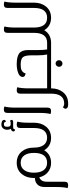

<svg xmlns="http://www.w3.org/2000/svg" viewBox="850 -1596 989 2729"><g transform="rotate(-90 1344.5 -231.5)"><path d="M395 -56.6Q535.6 -56.6 535.6 -244.1Q535.6 -328.1 502.9 -377Q466.3 -432.1 395 -432.1Q325.2 -432.1 288.1 -377Q254.4 -327.1 254.4 -244.1Q254.4 -160.2 286.6 -111.3Q323.2 -56.6 395 -56.6ZM755.4 -56.6V0H750.5Q632.3 0 573.2 -97.7Q514.6 0 394 0Q314.5 0 259.3 -47.4Q207.5 -91.8 188.5 -167.5Q168.5 -160.2 153.8 -145Q126 -116.7 126 -61V189.5Q126 218.8 114.3 230.5Q102.5 242.7 79.1 242.7Q56.2 242.7 35.2 234.4Q50.8 178.7 50.8 77.6V-87.9Q50.8 -162.1 88.4 -195.8Q126 -229.5 178.2 -229.5H179.7Q179.2 -235.8 179.2 -245.1Q179.2 -349.6 235.4 -417Q294.9 -488.3 395 -488.3Q496.1 -488.3 555.2 -417Q610.8 -350.1 610.8 -245.1V-244.1Q610.8 -160.2 643.1 -111.3Q679.7 -56.6 751.5 -56.6Z M995.1 -580.1Q1005.4 -569.8 1005.4 -560.1Q1005.4 -557.1 1003.9 -553.7Q997.6 -539.1 975.6 -539.1H901.4Q887.7 -539.1 882.3 -536.1Q873 -530.8 870.1 -518.1L869.1 -511.2L861.8 -512.7Q840.8 -516.6 840.8 -534.7Q840.8 -555.7 862.8 -566.4Q871.1 -570.3 877.9 -572.3Q864.7 -593.8 864.7 -623Q864.7 -658.2 883.8 -681.2Q901.9 -703.1 931.6 -706.1H939Q965.3 -706.1 983.4 -697.8Q1004.9 -687 1004.9 -666Q1004.9 -647.9 983.9 -644L977.1 -642.6L976.1 -649.9Q973.6 -661.1 963.4 -667.5Q958.5 -670.4 944.3 -670.4H938.5Q921.4 -670.4 914.1 -658.7Q907.2 -647.5 907.2 -622.6Q907.2 -574.7 939 -574.7H970.7Q979 -574.7 985.4 -580.6L990.2 -584.5ZM936.5 -488.3Q960 -488.3 980.5 -480Q964.8 -424.8 964.8 -323.2V-243.7Q964.4 -138.7 909.2 -71.8Q850.6 -0.5 749 0H745.1V-56.2H749Q889.6 -56.6 889.6 -244.1V-435.5Q889.6 -464.8 901.4 -476.1Q913.1 -488.3 936.5 -488.3Z M1195.3 -663.1Q1179.2 -607.9 1179.2 -506.3V-52.7Q1179.2 -23.4 1167.5 -12.2Q1155.8 0 1132.3 0Q1108.9 0 1088.4 -8.3Q1104 -63.5 1104 -165V-618.2Q1104 -647.5 1115.7 -659.2Q1127.4 -671.4 1150.9 -671.4Q1174.3 -671.4 1195.3 -663.1Z M1554.2 0H1453.1Q1452.6 104.5 1397.5 170.9Q1338.9 242.2 1237.8 242.7H1222.2Q1176.8 242.7 1165.5 215.8Q1163.6 210.9 1163.6 205.6Q1163.6 189 1184.6 167.5Q1207 186.5 1236.3 186.5H1237.3Q1377.9 186.5 1377.9 -1.5V-435.5Q1377.9 -464.8 1389.6 -476.6Q1401.9 -488.3 1424.8 -488.3Q1448.2 -488.3 1469.2 -480Q1453.1 -425.3 1453.1 -323.7V-56.2H1554.2Z M2106.9 -56.2V0H1543.5V-56.2H1934.6Q1922.4 -110.8 1922.4 -195.3V-281.2Q1922.4 -367.2 1897 -399.4Q1870.6 -432.1 1790 -432.1Q1735.8 -432.1 1711.9 -419.4Q1674.3 -400.4 1665 -361.8Q1615.2 -370.6 1615.2 -401.9Q1615.2 -443.8 1664.1 -464.4Q1720.7 -488.3 1797.4 -488.3Q1903.8 -488.3 1950.7 -452.6Q1997.6 -417 1997.6 -324.7V-190.4Q1997.6 -101.1 2006.3 -56.2ZM1838.9 147.9Q1824.2 162.1 1805.7 162.1Q1786.6 162.1 1772.9 148.4Q1759.3 134.3 1759.3 113.3Q1759.3 92.3 1773.9 78.1Q1788.6 64 1807.1 64Q1826.2 64 1839.8 78.1Q1853.5 92.3 1853.5 112.8Q1853.5 133.8 1838.9 147.9Z M2461.9 -56.2V0H2457.5Q2337.9 -0.5 2279.8 -97.2Q2221.2 -0.5 2101.6 0H2097.7V-56.2H2101.6Q2241.7 -56.2 2242.2 -243.2V-618.2Q2242.2 -647.5 2253.9 -659.2Q2265.6 -670.9 2289.1 -670.9Q2312.5 -670.9 2333 -663.1Q2317.4 -607.9 2317.4 -506.3V-243.7Q2317.4 -56.2 2457.5 -56.2Z M2643.1 -670.9Q2666.5 -670.9 2687 -663.1Q2671.4 -607.9 2671.4 -506.3V-243.7Q2670.9 -138.7 2615.7 -71.8Q2557.1 -0.5 2455.6 0H2451.7V-56.2H2455.6Q2596.2 -56.2 2596.2 -244.1V-618.2Q2596.2 -647.5 2607.9 -659.2Q2619.6 -670.9 2643.1 -670.9Z"/></g></svg>

Font: Sukar
Style: Regular
Weight: 400
Designer: Dario Muhafara - Ghiath Alsory
Foundry: Dario Muhafara - Ghiath Alsory
Version: Version 1.00 March 17, 2016, initial release